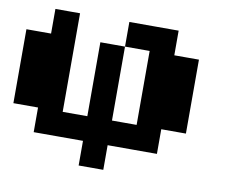

<svg xmlns="http://www.w3.org/2000/svg" viewBox="-81 -854 1161 959"><g transform="rotate(10 500.0 -375.0)"><path d="M125 -687.5V-750H187.5H250V-500V-250H312.5H375V-437.5V-625H437.5H500V-687.5V-750H625H750V-687.5V-625H812.5H875V-437.5V-250H812.5H750V-187.5V-125H625H500V-62.5V0H437.5H375V-62.5V-125H250H125V-187.5V-250H62.5H0V-437.5V-625H62.5H125ZM625 -437.5V-625H562.5H500V-437.5V-250H562.5H625Z"/></g></svg>

Font: Press Start 2P
Style: Regular
Weight: 500
Monospace: yes
Version: Version 2.14